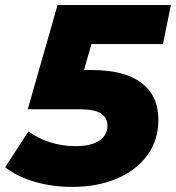

<svg xmlns="http://www.w3.org/2000/svg" viewBox="-46 -720 691 754"><path d="M237 14Q161 14 92.5 -5.5Q24 -25 -26 -63L66 -204Q103 -176 151.5 -161Q200 -146 250 -146Q311 -146 343.5 -167.5Q376 -189 376 -227Q376 -257 351 -274Q326 -291 264 -291H63L180 -700H625L594 -547H219L338 -634L259 -358L176 -445H314Q443 -445 509.5 -394.5Q576 -344 576 -250Q576 -169 532 -109.5Q488 -50 411.5 -18Q335 14 237 14Z"/></svg>

Font: Montserrat Thin ExtraBold
Style: Italic
Weight: 800
Italic angle: -11.3°
Version: Version 9.000